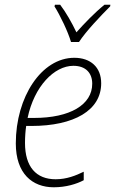

<svg xmlns="http://www.w3.org/2000/svg" viewBox="-20 -784 488 814"><path d="M281 -606H315C344 -651 408 -718 447 -757L448 -764H423C381 -730 338 -685 304 -647C285 -687 259 -733 235 -764H213L211 -757C235 -719 269 -648 281 -606ZM208 10C260 10 305 -4 335 -20V-56C302 -40 263 -24 216 -24C133 -24 86 -77 86 -178C86 -204 88 -230 91 -250H113C294 -250 409 -316 409 -431C409 -499 364 -539 295 -539C156 -539 47 -373 47 -176C47 -48 117 10 208 10ZM124 -284H97C125 -418 210 -505 291 -505C344 -505 371 -474 371 -429C371 -340 277 -284 124 -284Z"/></svg>

Font: Noto Sans SemiCondensed ExtraLight
Style: Italic
Weight: 200
Width: 4
Italic angle: -12°
Designer: Monotype Design Team
Foundry: Monotype Imaging Inc.
Version: Version 2.013